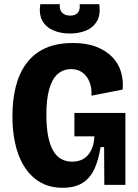

<svg xmlns="http://www.w3.org/2000/svg" viewBox="-20 -877 657 911"><path d="M276 14Q201 14 147.5 -28Q94 -70 66.5 -146.5Q39 -223 39 -326Q39 -403 55 -466.5Q71 -530 105.5 -576.5Q140 -623 194.5 -648Q249 -673 326 -673Q391 -673 437 -655Q483 -637 512.5 -606.5Q542 -576 554 -536Q566 -496 562 -452L414 -423Q416 -460 404.5 -488.5Q393 -517 371 -533Q349 -549 318 -549Q280 -549 253.5 -525.5Q227 -502 213.5 -454Q200 -406 200 -333Q200 -273 208.5 -230.5Q217 -188 232.5 -161.5Q248 -135 270.5 -122.5Q293 -110 322 -110Q354 -110 376.5 -123.5Q399 -137 412.5 -164Q426 -191 428 -230H333V-341H575V-222V0H475L474 -179H457Q448 -119 428 -75.5Q408 -32 371.5 -9Q335 14 276 14ZM171 -857H264Q261 -832 274 -817.5Q287 -803 313 -803Q339 -803 350 -817.5Q361 -832 358 -857H451Q458 -806 439.5 -775.5Q421 -745 387 -731.5Q353 -718 312 -718Q267 -718 232.5 -733Q198 -748 181 -778.5Q164 -809 171 -857Z"/></svg>

Font: Bricolage Grotesque 24pt SemiCondensed ExtraBold
Style: Regular
Weight: 800
Width: 4
Designer: Mathieu Triay
Foundry: Atelier Triay
Version: Version 1.001;gftools[0.9.33.dev8+g029e19f]